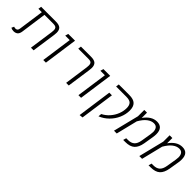

<svg xmlns="http://www.w3.org/2000/svg" viewBox="183 -1678 2988 2988"><g transform="rotate(45 1677.0 -184.5)"><path d="M549 -447Q549 -421 545 -396L488 0H430L487 -399Q490 -423 490 -442Q490 -478 472.5 -494Q455 -510 409 -510H217L158 -85Q151 -34 126 -12Q101 10 59 11Q22 11 -5 -4L14 -46Q33 -39 48 -39Q71 -39 83.5 -51Q96 -63 100 -92L159 -510H84L92 -562H416Q488 -562 518.5 -534.5Q549 -507 549 -447Z M773 -510H674L689 -562H838L759 0H701Z M1260 -397Q1263 -423 1263 -441Q1263 -478 1246 -494Q1229 -510 1185 -510H961L968 -562H1190Q1262 -562 1292.5 -534Q1323 -506 1323 -447Q1323 -424 1318 -391L1262 0H1204Z M1547 -510H1448L1463 -562H1612L1533 0H1475Z M1933 -43Q1999 -76 2048 -132Q2097 -188 2123 -255Q2149 -322 2149 -389Q2149 -450 2121 -480Q2093 -510 2019 -510H1794L1801 -562H2031Q2126 -562 2168 -521Q2210 -480 2210 -396Q2210 -312 2174.5 -230Q2139 -148 2074.5 -84Q2010 -20 1928 12ZM1787 -367H1845L1765 200L1707 206Z M2762 -428Q2762 -396 2756 -358L2729 -195Q2712 -95 2660.5 -47.5Q2609 0 2505 0H2460L2475 -52H2515Q2582 -52 2620 -86Q2658 -120 2671 -198L2698 -363Q2703 -395 2703 -416Q2703 -465 2682 -493.5Q2661 -522 2616 -522Q2561 -522 2507 -480.5Q2453 -439 2405 -354L2318 0H2257L2362 -423V-562H2422V-446Q2514 -575 2632 -575Q2762 -575 2762 -428Z M3320 -428Q3320 -396 3314 -358L3287 -195Q3270 -95 3218.5 -47.5Q3167 0 3063 0H3018L3033 -52H3073Q3140 -52 3178 -86Q3216 -120 3229 -198L3256 -363Q3261 -395 3261 -416Q3261 -465 3240 -493.5Q3219 -522 3174 -522Q3119 -522 3065 -480.5Q3011 -439 2963 -354L2876 0H2815L2920 -423V-562H2980V-446Q3072 -575 3190 -575Q3320 -575 3320 -428Z"/></g></svg>

Font: FiraGO Light
Style: Italic
Weight: 300
Italic angle: -8°
Designer: bBox Type GmbH
Foundry: bBox Type GmbH
Version: Version 1.001